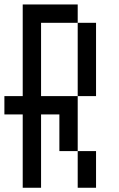

<svg xmlns="http://www.w3.org/2000/svg" viewBox="-20 -937 540 873"><path d="M83.3 -916.7H333.3V-833.3H166.7V-500H333.3V-250H250V-416.7H166.7V-83.3H83.3V-416.7H0V-500H83.3ZM333.3 -83.3V-250H416.7V-83.3ZM333.3 -500V-833.3H416.7V-500Z"/></svg>

Font: Galmuri11 Condensed
Style: Regular
Weight: 400
Width: 3
Designer: Lee Minseo (quiple)
Version: Version 2.399;hotconv 1.1.1;makeotfexe 2.6.0 DEVELOPMENT